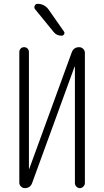

<svg xmlns="http://www.w3.org/2000/svg" viewBox="-20 -975 540 995"><path d="M108.4 0Q97.7 0 88.9 -8.3Q80.1 -16.6 80.1 -28.3V-705.1Q80.1 -715.8 86.9 -723.1Q93.8 -730.5 105 -730.5Q116.2 -730.5 123 -723.1Q129.9 -715.8 129.9 -705.1V-100.6Q129.9 -99.6 130.9 -99.6Q131.8 -99.6 131.8 -100.6L351.6 -703.1Q361.3 -730.5 390.6 -730.5Q402.3 -730.5 411.1 -721.7Q419.9 -712.9 419.9 -701.2V-26.4Q419.9 -16.6 412.1 -8.3Q404.3 0 394 0Q383.8 0 376 -7.8Q368.2 -15.6 368.2 -26.4V-628.9Q368.2 -629.9 367.2 -629.9Q366.2 -629.9 366.2 -628.9L146.5 -26.4Q136.7 0 108.4 0ZM174.8 -955.1Q210.9 -955.1 232.4 -924.8L311.5 -811.5Q316.4 -804.7 312 -797.4Q307.6 -790 299.8 -790Q272.5 -790 257.8 -809.6L162.1 -926.8Q155.3 -934.6 159.7 -944.8Q164.1 -955.1 174.8 -955.1Z"/></svg>

Font: Rounded Mgen+ 1mn light
Style: Regular
Weight: 200
Designer: [Source Han Sans]
Ryoko NISHIZUKA  (kana & ideographs); Paul D. Hunt (Latin, Greek & Cyrillic); Wenlong ZHANG  (bopomofo
Version: Version 1.059.20150602